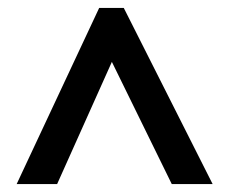

<svg xmlns="http://www.w3.org/2000/svg" viewBox="-20 -737 578 484"><path d="M22 -273 230 -717H292L516 -273H413L262 -581L124 -273Z"/></svg>

Font: Noto Sans Arabic UI SmCn SmBd
Style: Regular
Weight: 600
Width: 4
Designer: Monotype Design Team, Nadine Chahine and Nizar Qandah
Foundry: Monotype Imaging Inc.
Version: Version 2.010; ttfautohint (v1.8.4.7-5d5b)